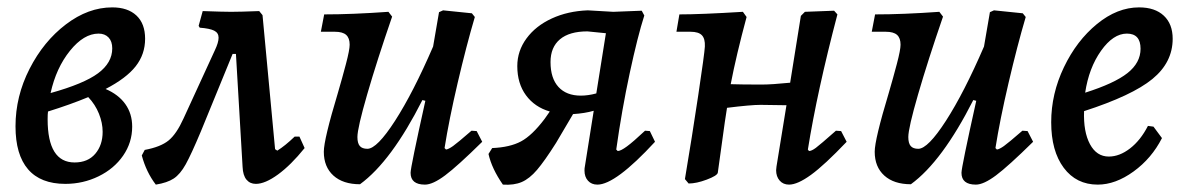

<svg xmlns="http://www.w3.org/2000/svg" viewBox="-20 -488 3215 520"><path d="M338 -145Q338 -102 313.5 -66.5Q289 -31 247 -10.5Q205 10 157 10Q90 10 56 -29.5Q22 -69 22 -146Q22 -227 60 -301.5Q98 -376 158.5 -422Q219 -468 284 -468Q326 -468 349.5 -446Q373 -424 373 -383Q373 -341 347.5 -308.5Q322 -276 266 -247Q301 -232 319.5 -206Q338 -180 338 -145ZM117 -236Q207 -261 245.5 -289.5Q284 -318 284 -357Q284 -376 274 -386.5Q264 -397 247 -397Q207 -397 169.5 -350.5Q132 -304 117 -236ZM258 -131Q258 -155 248 -180Q238 -205 219 -225Q171 -205 110 -186Q109 -179 109 -165Q109 -48 182 -48Q218 -48 238 -71.5Q258 -95 258 -131Z M805 -87Q768 -41 733 -15.5Q698 10 673 10Q657 10 647.5 -1.5Q638 -13 637 -36L619 -342H610L524 -132Q498 -70 483 -43Q468 -16 450.5 -4.5Q433 7 402 12Q376 -22 364 -67L372 -82Q415 -90 436.5 -107.5Q458 -125 477 -167L562 -352Q572 -373 572 -386Q572 -399 560 -405Q548 -411 521 -413L518 -418L529 -458Q585 -456 606 -456Q630 -456 682 -458L691 -447L725 -84L731 -80Q752 -93 778 -118H791Z M1286 -104Q1219 -38 1185.5 -13Q1152 12 1131 12Q1092 12 1092 -20Q1092 -35 1132 -215L1124 -217Q1040 -51 955 11Q909 11 883 -12.5Q857 -36 857 -77Q857 -110 895 -236Q907 -277 917 -315Q927 -353 927 -367Q927 -385 917.5 -393.5Q908 -402 887 -402H849L858 -449Q934 -449 1032 -456L1042 -443Q1001 -324 974.5 -232.5Q948 -141 948 -117Q948 -100 954.5 -92.5Q961 -85 975 -85Q1001 -85 1050 -161Q1099 -237 1153 -362L1169 -455L1180 -460L1258 -452L1266 -442Q1243 -364 1219.5 -263.5Q1196 -163 1184 -87L1188 -83Q1195 -84 1207 -92.5Q1219 -101 1257 -134L1271 -133Z M1754 -104Q1647 12 1598 12Q1582 12 1572.5 1.5Q1563 -9 1563 -26Q1563 -33 1564 -37L1588 -188Q1564 -181 1532 -179L1486 -101Q1455 -52 1434.5 -28Q1414 -4 1393 5Q1372 14 1342 12Q1312 -31 1303 -71L1313 -87Q1361 -89 1391 -105Q1421 -121 1455 -166L1469 -186Q1428 -198 1404.5 -230Q1381 -262 1381 -309Q1381 -350 1406 -384Q1431 -418 1474.5 -438Q1518 -458 1572 -460L1641 -456L1718 -459L1725 -446Q1707 -390 1685.5 -290Q1664 -190 1649 -83L1653 -79Q1661 -79 1678 -91.5Q1695 -104 1727 -134L1740 -133ZM1553 -229Q1573 -229 1595 -235L1621 -398L1571 -403Q1522 -403 1496.5 -381.5Q1471 -360 1471 -320Q1471 -276 1492.5 -252.5Q1514 -229 1553 -229Z M2273 -104Q2213 -41 2176.5 -14.5Q2140 12 2117 12Q2101 12 2091.5 1Q2082 -10 2082 -27L2083 -37L2110 -203L2040 -204Q2013 -204 1949 -196L1943 -157L1924 -20Q1922 -12 1894 -1.5Q1866 9 1845 9L1835 -3Q1854 -116 1871 -229.5Q1888 -343 1889 -362Q1890 -383 1881 -392.5Q1872 -402 1850 -402H1812L1820 -449Q1878 -449 1992 -456L2002 -442Q1974 -338 1959 -260Q1988 -259 2043 -259Q2070 -259 2120 -264L2149 -445L2160 -456L2239 -459L2248 -449Q2193 -240 2168 -83L2171 -79Q2178 -79 2189.5 -87.5Q2201 -96 2244 -134L2258 -133Z M2778 -104Q2711 -38 2677.5 -13Q2644 12 2623 12Q2584 12 2584 -20Q2584 -35 2624 -215L2616 -217Q2532 -51 2447 11Q2401 11 2375 -12.5Q2349 -36 2349 -77Q2349 -110 2387 -236Q2399 -277 2409 -315Q2419 -353 2419 -367Q2419 -385 2409.5 -393.5Q2400 -402 2379 -402H2341L2350 -449Q2426 -449 2524 -456L2534 -443Q2493 -324 2466.5 -232.5Q2440 -141 2440 -117Q2440 -100 2446.5 -92.5Q2453 -85 2467 -85Q2493 -85 2542 -161Q2591 -237 2645 -362L2661 -455L2672 -460L2750 -452L2758 -442Q2735 -364 2711.5 -263.5Q2688 -163 2676 -87L2680 -83Q2687 -84 2699 -92.5Q2711 -101 2749 -134L2763 -133Z M2916 -187Q2914 -131 2932 -97.5Q2950 -64 2983 -64Q3012 -64 3040.5 -86Q3069 -108 3089 -147L3104 -145L3127 -114Q3099 -59 3050 -23.5Q3001 12 2953 12Q2895 12 2861 -33.5Q2827 -79 2827 -157Q2827 -234 2861.5 -306Q2896 -378 2951 -423Q3006 -468 3065 -468Q3108 -468 3132 -445.5Q3156 -423 3156 -383Q3156 -319 3101 -274Q3046 -229 2916 -187ZM2919 -237Q2998 -262 3033.5 -290Q3069 -318 3069 -356Q3069 -397 3032 -397Q2995 -397 2962 -350.5Q2929 -304 2919 -237Z"/></svg>

Font: Alegreya Medium
Style: Italic
Weight: 500
Italic angle: -7°
Designer: Juan Pablo del Peral
Foundry: Huerta Tipografica
Version: Version 2.008; ttfautohint (v1.8)